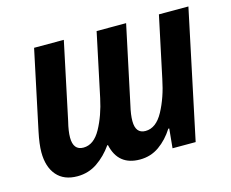

<svg xmlns="http://www.w3.org/2000/svg" viewBox="-83 -660 947 786"><g transform="rotate(-15 390.5 -267.0)"><path d="M305 -81H308Q328 10 420 10Q466 10 502 -15.5Q538 -41 564 -82H568L560 0H658L773 -544H648L593 -285Q578 -210 547.5 -153.5Q517 -97 472 -97Q430 -97 430 -150Q430 -177 439 -215L509 -544H384L327 -275Q312 -204 282.5 -150.5Q253 -97 209 -97Q166 -97 166 -151Q166 -178 176 -218L245 -544H119L48 -209Q37 -157 37 -123Q37 -61 67.5 -25.5Q98 10 155 10Q202 10 239.5 -15.5Q277 -41 305 -81Z"/></g></svg>

Font: Noto Sans UI SemiCondensed
Style: Bold Italic
Weight: 700
Width: 4
Designer: Monotype Design Team
Foundry: Monotype Imaging Inc.
Version: 1.001